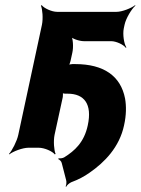

<svg xmlns="http://www.w3.org/2000/svg" viewBox="-20 -574 546 746"><path d="M321 -87C307 -21 270 12 230 37C224 41 213 42 208 41L206 44C211 46 219 53 220 60L237 126C239 132 238 145 235 150L237 152C239 146 250 137 257 134C284 124 307 112 328 97C386 57 444 -2 462 -87C471 -127 471 -162 466 -191C449 -279 383 -325 272 -325H261C256 -325 246 -323 242 -320L245 -317C249 -320 253 -332 254 -337L261 -369C266 -390 264 -427 255 -438L251 -435C258 -424 288 -414 306 -414H412C432 -414 461 -400 469 -388L471 -390C462 -403 456 -440 461 -464L464 -478C469 -502 491 -539 506 -552L505 -554C490 -542 454 -528 433 -528H202C181 -528 151 -542 142 -554L139 -552C145 -539 148 -502 143 -478L51 -50C46 -26 27 11 15 24L16 26C31 14 68 0 91 0H130C153 0 184 14 193 26L196 24C190 11 187 -26 192 -50L224 -197C225 -203 225 -215 223 -218L219 -215C220 -212 229 -210 234 -210H243C307 -210 339 -170 321 -87Z"/></svg>

Font: Asimov
Style: EdgeExtremeIt
Weight: 500
Designer: Google
Version: Version 2.000980: 2014